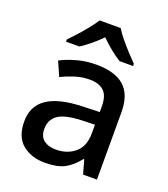

<svg xmlns="http://www.w3.org/2000/svg" viewBox="-141 -866 856 977"><g transform="rotate(20 287.0 -378.0)"><path d="M292 -549Q393 -549 443.5 -504.5Q494 -460 494 -365V0H419L398 -75H394Q359 -31 320.5 -10.5Q282 10 214 10Q141 10 93 -29.5Q45 -69 45 -153Q45 -235 107 -278Q169 -321 298 -325L390 -328V-358Q390 -417 363 -441.5Q336 -466 287 -466Q246 -466 208 -454Q170 -442 135 -425L101 -502Q139 -522 188.5 -535.5Q238 -549 292 -549ZM317 -257Q225 -253 189.5 -226.5Q154 -200 154 -152Q154 -110 179 -91Q204 -72 244 -72Q306 -72 347.5 -107Q389 -142 389 -212V-259ZM344 -766Q357 -744 379.5 -716.5Q402 -689 426.5 -662.5Q451 -636 469 -618V-606H396Q370 -622 341.5 -645Q313 -668 286 -695Q232 -640 178 -606H106V-618Q125 -637 148.5 -663Q172 -689 194 -716.5Q216 -744 230 -766Z"/></g></svg>

Font: Noto Sans Ethiopic Medium
Style: Regular
Weight: 500
Designer: Monotype Design Team
Foundry: Monotype Imaging Inc.
Version: Version 2.102; ttfautohint (v1.8.4.7-5d5b)